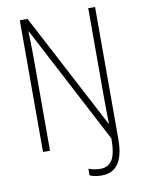

<svg xmlns="http://www.w3.org/2000/svg" viewBox="-96 -831 768 1025"><g transform="rotate(-10 288.0 -319.0)"><path d="M372 127Q332 127 307 115V79Q319 84 336.5 87.5Q354 91 370 91Q413 91 434.5 58Q456 25 456 -59L121 -698H119Q120 -670 121 -639Q122 -608 122 -567V-51H84V-765H126L455 -139H457Q456 -173 455.5 -206Q455 -239 455 -268V-765H492V-49Q492 127 372 127Z"/></g></svg>

Font: Noto Sans Tamil UI Condensed ExtraLight
Style: Regular
Weight: 200
Width: 3
Designer: Jelle Bosma - Monotype Design Team
Foundry: Monotype Imaging Inc.
Version: Version 2.004; ttfautohint (v1.8.4.7-5d5b)